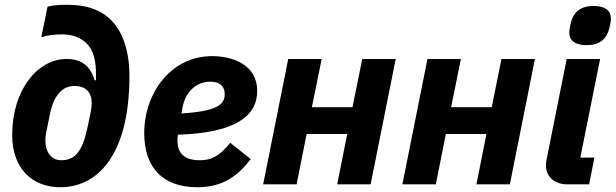

<svg xmlns="http://www.w3.org/2000/svg" viewBox="-20 -772 2578 804"><path d="M233 12C388 12 522 -122 522 -454C522 -558 494 -639 446 -687C402 -731 344 -752 260 -752C224 -752 201 -750 179 -744L153 -616C177 -624 205 -628 241 -628C283 -628 319 -614 343 -590C371 -562 382 -518 382 -462V-436H376C358 -496 322 -525 258 -525C139 -525 31 -397 31 -207C31 -69 112 12 233 12ZM236 -101C196 -101 170 -134 170 -184C170 -197 172 -209 173 -215L189 -294C205 -372 240 -412 292 -412C340 -412 364 -385 364 -340C364 -324 361 -310 359 -299L347 -241C326 -142 298 -101 236 -101Z M806 12C896 12 965 -20 1030 -106L944 -174C897 -115 862 -101 816 -101C747 -101 723 -135 723 -185C723 -190 723 -196 725 -208C960 -215 1057 -283 1057 -391C1057 -505 948 -537 869 -537C695 -537 584 -382 584 -214C584 -75 657 12 806 12ZM861 -430C886 -430 921 -422 921 -377C921 -335 890 -306 740 -297L744 -320C756 -388 802 -430 861 -430Z M1082 0H1222L1264 -211H1434L1392 0H1532L1637 -525H1497L1456 -323H1286L1327 -525H1187Z M1665 0H1805L1847 -211H2017L1975 0H2115L2220 -525H2080L2039 -323H1869L1910 -525H1770Z M2436 -583C2503 -583 2523 -620 2532 -655C2535 -667 2538 -683 2538 -695C2538 -727 2515 -747 2466 -747C2399 -747 2379 -710 2370 -675C2367 -663 2364 -647 2364 -635C2364 -603 2387 -583 2436 -583ZM2447 0 2469 -112H2410L2493 -525H2353L2269 -105C2267 -95 2266 -88 2266 -80C2266 -32 2302 0 2356 0Z"/></svg>

Font: LVC Sans
Style: Bold Italic
Weight: 700
Italic angle: -11.31°
Designer: Mike Abbink, Paul van der Laan, Pieter van Rosmalen
Foundry: Bold Monday
Version: Version 3.0